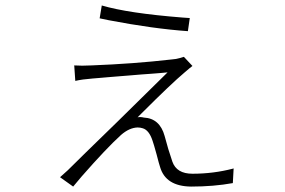

<svg xmlns="http://www.w3.org/2000/svg" viewBox="-20 -647 1040 701"><path d="M351.6 -627Q448.2 -598.6 645.5 -583Q662.1 -582 672.9 -581.1L666 -533.2Q540 -542 377 -573.2Q358.4 -577.1 343.8 -580.1ZM682.6 -406.2Q675.8 -401.4 654.3 -382.8Q605.5 -341.8 497.1 -233.4Q488.3 -224.6 482.4 -218.8Q494.1 -220.7 504.9 -217.8Q563.5 -214.8 581.1 -150.4Q593.8 -101.6 609.4 -56.6Q625 -12.7 682.6 -12.7Q758.8 -12.7 830.1 -31.2Q832 -32.2 833 -32.2L830.1 21.5Q759.8 34.2 677.7 34.2Q585 33.2 564.5 -37.1Q560.5 -48.8 551.8 -83Q541 -122.1 537.1 -132.8Q524.4 -171.9 501 -178.7Q492.2 -181.6 482.4 -181.6Q452.1 -180.7 421.9 -154.3Q368.2 -105.5 278.3 -2.9Q258.8 19.5 247.1 34.2L199.2 0Q205.1 -4.9 227.5 -25.4Q270.5 -68.4 408.2 -202.1Q547.9 -338.9 591.8 -382.8Q582 -381.8 566.4 -380.4Q550.8 -378.9 534.7 -377.9Q518.6 -377 494.6 -375Q470.7 -373 454.1 -371.6Q437.5 -370.1 411.6 -368.2Q385.7 -366.2 375 -365.2Q364.3 -364.3 341.8 -362.3L318.4 -360.4Q279.3 -357.4 254.9 -351.6L251 -408.2Q277.3 -406.2 314.5 -408.2Q467.8 -414.1 604.5 -429.7Q614.3 -430.7 621.1 -431.6Q640.6 -435.5 651.4 -439.5Z"/></svg>

Font: Taipei Sans TC Beta Light
Style: Regular
Weight: 300
Designer: JT Foundry
Foundry: JT Foundry
Version: Version 1.000